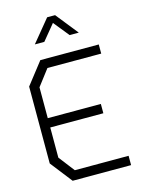

<svg xmlns="http://www.w3.org/2000/svg" viewBox="-135 -999 798 1076"><g transform="rotate(-15 264.0 -461.0)"><path d="M149 0 50 -127V-573L149 -700H488V-647H176L105 -554V-375H413V-321H105V-146L176 -54H488V0ZM248 -922H294L397 -793H344L271 -883L197 -793H142Z"/></g></svg>

Font: Turret Road
Style: Regular
Weight: 400
Designer: Noponies
Foundry: Noponies
Version: Version 1.001; ttfautohint (v1.8)